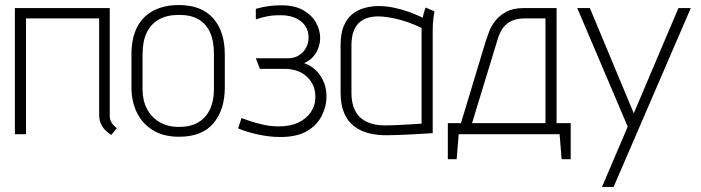

<svg xmlns="http://www.w3.org/2000/svg" viewBox="-20 -532 2778 761"><path d="M415 -72V-500H39V0H83V-459H373V-78Q373 -57 379.5 -42.5Q386 -28 395 -18.5Q404 -9 411.5 -4Q419 1 421 3L443 -24Q431 -33 423 -45Q415 -57 415 -72Z M871 -185V-316Q871 -408 824.5 -460Q778 -512 689 -512Q630 -512 587.5 -489.5Q545 -467 523 -423.5Q501 -380 501 -316V-185Q501 -131 522 -87Q543 -43 585 -16.5Q627 10 690 10Q781 10 826 -43.5Q871 -97 871 -185ZM828 -317V-178Q828 -134 813 -100.5Q798 -67 767.5 -48Q737 -29 690 -29Q644 -29 611.5 -48.5Q579 -68 562 -101.5Q545 -135 545 -178V-317Q545 -368 561.5 -402.5Q578 -437 610 -455Q642 -473 690 -473Q736 -473 766.5 -455.5Q797 -438 812.5 -403.5Q828 -369 828 -317Z M994 -455Q1017 -463 1037.5 -467Q1058 -471 1076.5 -471.5Q1095 -472 1109 -471Q1130 -469 1147.5 -462Q1165 -455 1177.5 -443.5Q1190 -432 1196.5 -417Q1203 -402 1203 -383Q1203 -361 1193 -342.5Q1183 -324 1164.5 -312.5Q1146 -301 1123 -301H994L1010 -259H1110Q1132 -259 1153.5 -252.5Q1175 -246 1192 -232Q1209 -218 1219.5 -197Q1230 -176 1230 -147Q1230 -114 1212 -87.5Q1194 -61 1162 -46Q1130 -31 1085 -31Q1055 -31 1027 -37Q999 -43 976 -50.5Q953 -58 937 -64L924 -23Q957 -9 1002.5 1Q1048 11 1091 11Q1156 11 1196 -12Q1236 -35 1255 -72.5Q1274 -110 1274 -150Q1274 -195 1250.5 -231Q1227 -267 1185 -282Q1207 -291 1221 -307Q1235 -323 1242 -342.5Q1249 -362 1249 -381Q1249 -413 1232.5 -442.5Q1216 -472 1182 -491.5Q1148 -511 1095 -511Q1072 -511 1047 -508Q1022 -505 994 -497Z M1702 -487 1667 -502Q1663 -493 1659.5 -479.5Q1656 -466 1656 -462Q1628 -475 1598.5 -485.5Q1569 -496 1539 -502Q1509 -508 1481 -508Q1452 -508 1425 -500.5Q1398 -493 1376.5 -476Q1355 -459 1342.5 -429Q1330 -399 1330 -354V-165Q1330 -118 1343.5 -85Q1357 -52 1383 -32Q1409 -12 1443.5 -3.5Q1478 5 1519 4Q1535 4 1558 3Q1581 2 1605 1Q1629 0 1649.5 -1.5Q1670 -3 1683 -3.5Q1696 -4 1695 -4V-411Q1695 -442 1698.5 -464.5Q1702 -487 1702 -487ZM1373 -163V-351Q1373 -387 1382 -409.5Q1391 -432 1406 -444.5Q1421 -457 1440 -462Q1459 -467 1478 -467Q1495 -467 1515.5 -464Q1536 -461 1558 -455.5Q1580 -450 1603.5 -441.5Q1627 -433 1651 -421V-42Q1651 -42 1638.5 -41Q1626 -40 1605 -39Q1584 -38 1558 -36.5Q1532 -35 1505 -35Q1462 -35 1432 -50Q1402 -65 1387.5 -93.5Q1373 -122 1373 -163Z M2186 -44V-500H2056Q2014 -500 1987 -485.5Q1960 -471 1943.5 -450Q1927 -429 1918.5 -406.5Q1910 -384 1905 -368L1807 -44H1755V99H1790L1798 0H2198L2206 99H2242V-44ZM1851 -44 1953 -378Q1958 -394 1965.5 -408.5Q1973 -423 1985.5 -434.5Q1998 -446 2016.5 -452.5Q2035 -459 2061 -459H2142V-44Z M2366 209H2412L2718 -500H2669L2492 -83L2318 -500H2268L2468 -30Z"/></svg>

Font: Advent Pro Light
Style: Regular
Weight: 300
Version: Version 3.000